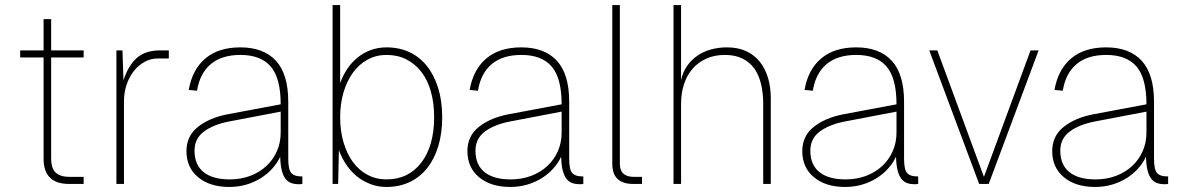

<svg xmlns="http://www.w3.org/2000/svg" viewBox="-20 -730 4691 762"><path d="M254 0Q153 0 153 -100V-502H60V-530H153V-654H183V-530H312V-502H183V-102Q183 -61 201.5 -44.5Q220 -28 256 -28H312V0Z M442 0V-530H466L470 -411Q489 -470 523 -500Q557 -530 615 -530H650V-498H607Q578 -498 553 -484Q528 -470 510 -446.5Q492 -423 482 -392.5Q472 -362 472 -328V0Z M890 12Q813 12 766.5 -26.5Q720 -65 720 -130Q720 -190 765 -226Q810 -262 881 -276L1094 -316Q1094 -420 1054.5 -466Q1015 -512 934 -512Q860 -512 816.5 -475.5Q773 -439 762 -370L729 -373Q743 -454 795 -498Q847 -542 934 -542Q1026 -542 1075 -489Q1124 -436 1124 -326V-100Q1124 -57 1136 -43.5Q1148 -30 1174 -30H1180V0Q1175 1 1172 1Q1169 1 1165 1Q1149 1 1136 -3.5Q1123 -8 1113.5 -20Q1104 -32 1098.5 -53Q1093 -74 1092 -108Q1081 -84 1061.5 -62Q1042 -40 1016 -23.5Q990 -7 958 2.5Q926 12 890 12ZM892 -18Q936 -18 973 -32Q1010 -46 1037 -71Q1064 -96 1079 -130Q1094 -164 1094 -204V-287L890 -248Q827 -236 789.5 -208Q752 -180 752 -132Q752 -76 788 -47Q824 -18 892 -18Z M1514 12Q1480 12 1450 0.5Q1420 -11 1396 -30.5Q1372 -50 1354 -77Q1336 -104 1325 -134L1322 0H1300V-710H1330V-400Q1341 -431 1358.5 -457Q1376 -483 1399.5 -502Q1423 -521 1452 -531.5Q1481 -542 1514 -542Q1565 -542 1606 -522.5Q1647 -503 1675.5 -466.5Q1704 -430 1719.5 -379Q1735 -328 1735 -265Q1735 -201 1719.5 -150Q1704 -99 1675.5 -63Q1647 -27 1606 -7.5Q1565 12 1514 12ZM1514 -18Q1558 -18 1592.5 -35Q1627 -52 1652 -84.5Q1677 -117 1690 -162.5Q1703 -208 1703 -265Q1703 -321 1690 -367Q1677 -413 1652 -445Q1627 -477 1592.5 -494.5Q1558 -512 1514 -512Q1473 -512 1439 -493.5Q1405 -475 1381 -442Q1357 -409 1343.5 -364Q1330 -319 1330 -265Q1330 -210 1343.5 -164.5Q1357 -119 1381 -86.5Q1405 -54 1439 -36Q1473 -18 1514 -18Z M2005 12Q1928 12 1881.5 -26.5Q1835 -65 1835 -130Q1835 -190 1880 -226Q1925 -262 1996 -276L2209 -316Q2209 -420 2169.5 -466Q2130 -512 2049 -512Q1975 -512 1931.5 -475.5Q1888 -439 1877 -370L1844 -373Q1858 -454 1910 -498Q1962 -542 2049 -542Q2141 -542 2190 -489Q2239 -436 2239 -326V-100Q2239 -57 2251 -43.5Q2263 -30 2289 -30H2295V0Q2290 1 2287 1Q2284 1 2280 1Q2264 1 2251 -3.5Q2238 -8 2228.5 -20Q2219 -32 2213.5 -53Q2208 -74 2207 -108Q2196 -84 2176.5 -62Q2157 -40 2131 -23.5Q2105 -7 2073 2.5Q2041 12 2005 12ZM2007 -18Q2051 -18 2088 -32Q2125 -46 2152 -71Q2179 -96 2194 -130Q2209 -164 2209 -204V-287L2005 -248Q1942 -236 1904.5 -208Q1867 -180 1867 -132Q1867 -76 1903 -47Q1939 -18 2007 -18Z M2493 0Q2410 0 2410 -80V-710H2440V-80Q2440 -28 2496 -28H2528V0Z M2653 0V-710H2683V-412Q2690 -444 2707 -468.5Q2724 -493 2748.5 -509.5Q2773 -526 2802.5 -534Q2832 -542 2865 -542Q2910 -542 2942.5 -526.5Q2975 -511 2996.5 -483.5Q3018 -456 3028.5 -419.5Q3039 -383 3039 -341V0H3009V-317Q3009 -360 3000.5 -396Q2992 -432 2974 -457.5Q2956 -483 2927 -497.5Q2898 -512 2857 -512Q2816 -512 2783.5 -497.5Q2751 -483 2728.5 -457Q2706 -431 2694.5 -395.5Q2683 -360 2683 -317V0Z M3334 12Q3257 12 3210.5 -26.5Q3164 -65 3164 -130Q3164 -190 3209 -226Q3254 -262 3325 -276L3538 -316Q3538 -420 3498.5 -466Q3459 -512 3378 -512Q3304 -512 3260.5 -475.5Q3217 -439 3206 -370L3173 -373Q3187 -454 3239 -498Q3291 -542 3378 -542Q3470 -542 3519 -489Q3568 -436 3568 -326V-100Q3568 -57 3580 -43.5Q3592 -30 3618 -30H3624V0Q3619 1 3616 1Q3613 1 3609 1Q3593 1 3580 -3.5Q3567 -8 3557.5 -20Q3548 -32 3542.5 -53Q3537 -74 3536 -108Q3525 -84 3505.5 -62Q3486 -40 3460 -23.5Q3434 -7 3402 2.5Q3370 12 3334 12ZM3336 -18Q3380 -18 3417 -32Q3454 -46 3481 -71Q3508 -96 3523 -130Q3538 -164 3538 -204V-287L3334 -248Q3271 -236 3233.5 -208Q3196 -180 3196 -132Q3196 -76 3232 -47Q3268 -18 3336 -18Z M3866 0 3668 -530H3700L3885 -28L4070 -530H4102L3904 0Z M4326 12Q4249 12 4202.5 -26.5Q4156 -65 4156 -130Q4156 -190 4201 -226Q4246 -262 4317 -276L4530 -316Q4530 -420 4490.5 -466Q4451 -512 4370 -512Q4296 -512 4252.5 -475.5Q4209 -439 4198 -370L4165 -373Q4179 -454 4231 -498Q4283 -542 4370 -542Q4462 -542 4511 -489Q4560 -436 4560 -326V-100Q4560 -57 4572 -43.5Q4584 -30 4610 -30H4616V0Q4611 1 4608 1Q4605 1 4601 1Q4585 1 4572 -3.5Q4559 -8 4549.5 -20Q4540 -32 4534.5 -53Q4529 -74 4528 -108Q4517 -84 4497.5 -62Q4478 -40 4452 -23.5Q4426 -7 4394 2.5Q4362 12 4326 12ZM4328 -18Q4372 -18 4409 -32Q4446 -46 4473 -71Q4500 -96 4515 -130Q4530 -164 4530 -204V-287L4326 -248Q4263 -236 4225.5 -208Q4188 -180 4188 -132Q4188 -76 4224 -47Q4260 -18 4328 -18Z"/></svg>

Font: Geist Thin
Style: Regular
Weight: 400
Designer: Basement.studio, Andrés Briganti, Mateo Zaragoza
Foundry: Basement.studio, Vercel, Andrés Briganti, Guido Ferreyra, Mateo Zaragoza
Version: Version 1.401